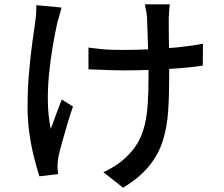

<svg xmlns="http://www.w3.org/2000/svg" viewBox="-20 -806 1040 892"><path d="M769 -786Q767 -772 766 -756Q765 -740 764 -723Q764 -711 764 -684.5Q764 -658 764.5 -625Q765 -592 765.5 -557.5Q766 -523 766 -494Q766 -465 766 -447Q766 -360 761 -287Q756 -214 736 -151Q716 -88 672.5 -34.5Q629 19 552 66L460 -6Q486 -17 516 -36.5Q546 -56 566 -76Q601 -109 621.5 -145.5Q642 -182 652.5 -226.5Q663 -271 666.5 -325.5Q670 -380 670 -448Q670 -474 669.5 -513Q669 -552 667.5 -593.5Q666 -635 665 -670Q664 -705 663 -723Q662 -741 658.5 -758Q655 -775 653 -786ZM391 -585Q414 -582 440 -579Q466 -576 493.5 -575Q521 -574 548 -574Q611 -574 678.5 -577Q746 -580 809.5 -586.5Q873 -593 923 -603L922 -501Q875 -494 813 -489Q751 -484 683 -481.5Q615 -479 549 -479Q527 -479 498.5 -480Q470 -481 442 -482Q414 -483 391 -484ZM266 -771Q262 -755 256 -734.5Q250 -714 246 -699Q235 -650 224.5 -588Q214 -526 207.5 -459Q201 -392 202.5 -327Q204 -262 216 -207Q226 -235 240 -273Q254 -311 267 -344L319 -311Q306 -274 293 -230Q280 -186 269 -146.5Q258 -107 252 -81Q250 -69 248.5 -55.5Q247 -42 247 -34Q247 -26 248 -16Q249 -6 250 3L163 13Q153 -18 139.5 -69.5Q126 -121 117 -183Q108 -245 108 -307Q108 -389 114.5 -465Q121 -541 129.5 -603.5Q138 -666 144 -707Q147 -726 148 -746Q149 -766 149 -782Z"/></svg>

Font: Noto Sans SC Thin Medium
Style: Regular
Weight: 500
Version: Version 2.004-H2;hotconv 1.0.118;makeotfexe 2.5.65603